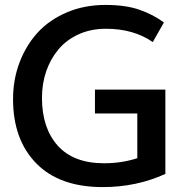

<svg xmlns="http://www.w3.org/2000/svg" viewBox="-20 -744 789 775"><path d="M395 11.2Q220.2 11.2 126.5 -84.5Q32.7 -180.2 32.7 -343.8Q32.7 -423.3 59.1 -492.4Q85.4 -561.5 132.8 -613.3Q180.2 -664.6 250.5 -694.3Q320.8 -724.1 405.8 -724.1Q488.8 -724.1 544.4 -704.1Q572.3 -694.3 596.4 -681.6Q620.6 -668.9 641.6 -653.3L596.7 -574.2Q519.5 -627.9 407.2 -627.9Q346.7 -627.9 297.4 -605.5Q248 -583 215.8 -544.4Q183.6 -505.9 166.5 -456.1Q149.4 -406.2 149.4 -349.1Q149.4 -227.5 212.9 -156.2Q276.9 -85 399.9 -85Q471.7 -85 534.2 -105.5V-286.1H363.3V-382.3H647.5V-42Q530.8 11.2 395 11.2Z"/></svg>

Font: Ride Light
Style: Bold
Weight: 600
Version: Version 3.000